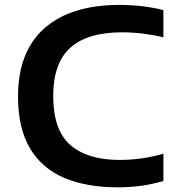

<svg xmlns="http://www.w3.org/2000/svg" viewBox="-20 -770 732 799"><path d="M470 9.5Q339.5 9.5 246.8 -30Q154 -69.5 104.5 -153.2Q55 -237 55 -368.5Q55 -555.5 165 -652.5Q275 -749.5 477 -749.5Q527 -749.5 571.5 -744.2Q616 -739 660 -728V-614.5Q619.5 -624.5 576.2 -630Q533 -635.5 487 -635.5Q344 -635.5 272.8 -571.5Q201.5 -507.5 201.5 -370.5Q201.5 -228.5 272.8 -166.5Q344 -104.5 478 -104.5Q571.5 -104.5 660 -130.5V-17Q572.5 9.5 470 9.5Z"/></svg>

Font: Encode Sans Expanded SemiBold
Style: Regular
Weight: 600
Width: 7
Designer: Multiple Designers
Foundry: Impallari Type
Version: Version 3.000; ttfautohint (v1.8.3) -l 8 -r 50 -G 200 -x 14 